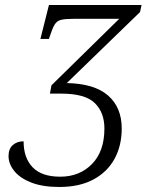

<svg xmlns="http://www.w3.org/2000/svg" viewBox="-20 -734 584 765"><path d="M216 11Q150 11 105 -6.5Q60 -24 37 -52.5Q14 -81 14 -112Q14 -141 31 -156Q48 -171 74 -171Q74 -105 110 -67.5Q146 -30 220 -30Q297 -30 346.5 -80.5Q396 -131 396 -222Q396 -286 357.5 -323.5Q319 -361 224 -361H179L185 -394L455 -659H272Q240 -659 223.5 -655Q207 -651 198 -636.5Q189 -622 179 -591L175 -579H141L175 -714H544L538 -686L246 -403Q356 -401 410.5 -353.5Q465 -306 465 -222Q465 -154 436.5 -101.5Q408 -49 352.5 -19Q297 11 216 11Z"/></svg>

Font: Noto Serif SemiCondensed Light
Style: Italic
Weight: 300
Width: 4
Italic angle: -12°
Designer: Monotype Design Team
Foundry: Monotype Imaging Inc.
Version: Version 2.013; ttfautohint (v1.8.4.7-5d5b)